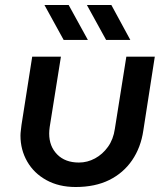

<svg xmlns="http://www.w3.org/2000/svg" viewBox="-20 -737 669 769"><path d="M600 -510 554 -214Q544 -146 509 -95Q474 -44 417.5 -16Q361 12 283 12Q216 12 166 -15.5Q116 -43 89 -90Q62 -137 62 -194Q62 -203 63.5 -214.5Q65 -226 66 -236L109 -510H224L179 -228Q178 -221 177.5 -214.5Q177 -208 177 -202Q177 -151 209 -118.5Q241 -86 296 -86Q330 -86 360.5 -102.5Q391 -119 412.5 -149Q434 -179 440 -221L486 -510ZM405 -577 328 -717H426L502 -577ZM235 -577 158 -717H255L332 -577Z"/></svg>

Font: MuseoModerno Thin Medium
Style: Italic
Weight: 500
Italic angle: -9°
Version: Version 1.003